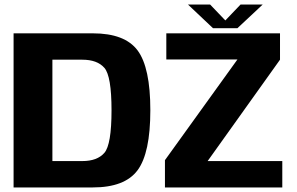

<svg xmlns="http://www.w3.org/2000/svg" viewBox="-20 -821 1302 841"><path d="M39.5 0H386.5Q526.5 0 582.5 -75.2Q638.5 -150.5 638.5 -338Q638.5 -525 582.8 -600Q527 -675 386.5 -675H39.5ZM209.5 -115.5V-559.5H340.5Q406 -559.5 437.2 -523.8Q468.5 -488 468.5 -338Q468.5 -187.5 437.2 -151.5Q406 -115.5 340.5 -115.5ZM702.5 0H1216.5V-115.5H889.5L1206.5 -559.5V-675H708.5V-560.5H1020L702.5 -119.5ZM913 -697.5H1020L1130.5 -801H1033.5L967 -731.5L900.5 -801H803.5Z"/></svg>

Font: Anybody Thin
Style: Bold
Weight: 700
Version: Version 1.113;gftools[0.9.25]